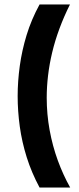

<svg xmlns="http://www.w3.org/2000/svg" viewBox="-20 -721 352 859"><path d="M293 -701Q266 -647 246 -593Q226 -539 213.5 -486.5Q201 -434 195 -383Q189 -332 189 -284Q189 -210 202 -139Q215 -68 238.5 -3.5Q262 61 294 118H157Q121 51 99.5 -17.5Q78 -86 68.5 -155Q59 -224 59 -291Q59 -357 68.5 -426Q78 -495 99 -564Q120 -633 157 -701Z"/></svg>

Font: Bricolage Grotesque 16pt SemiBold
Style: Regular
Weight: 600
Version: Version 1.001;gftools[0.9.33.dev8+g029e19f]